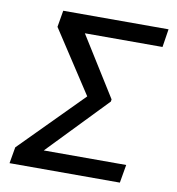

<svg xmlns="http://www.w3.org/2000/svg" viewBox="-80 -785 791 857"><g transform="rotate(10 315.5 -356.0)"><path d="M534.1 -82.4 519.9 0H19.9L32.7 -73.9L309.7 -353.7L125 -636.4L137.8 -711.6H615.1L602.3 -629.3H250.4L419 -359.4L417.6 -349.4L160.5 -82.4Z"/></g></svg>

Font: Inter UI
Style: Italic
Weight: 400
Italic angle: -9.39999°
Designer: Rasmus Andersson
Foundry: rsms
Version: 3.2;8d6f07862